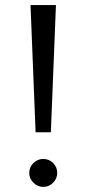

<svg xmlns="http://www.w3.org/2000/svg" viewBox="-20 -720 340 755"><path d="M100 -700H200L180 -200H120ZM95 -40Q95 -63 111.5 -79Q128 -95 150 -95Q173 -95 189 -79Q205 -63 205 -40Q205 -18 189 -1.5Q173 15 150 15Q128 15 111.5 -1.5Q95 -18 95 -40Z"/></svg>

Font: Jost
Style: Regular
Weight: 400
Version: Version 3.500